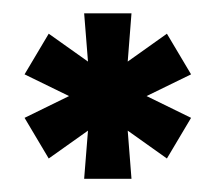

<svg xmlns="http://www.w3.org/2000/svg" viewBox="-20 -663 326 290"><path d="M107.1 -642.9H178.6L172.9 -570L232.1 -612.1L268.6 -550.7L201.4 -517.9L268.6 -485L232.1 -423.6L172.9 -465.7L178.6 -392.9H107.1L112.9 -465.7L53.6 -423.6L17.1 -485L84.3 -517.9L17.1 -550.7L53.6 -612.1L112.9 -570Z"/></svg>

Font: Aire Exterior
Style: Regular
Weight: 400
Width: 4
Designer: Jayvee Enaguas (HarvettFox96)
Version: 20190503.02